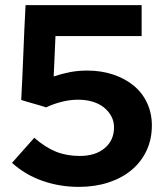

<svg xmlns="http://www.w3.org/2000/svg" viewBox="-20 -720 648 751"><path d="M63 -329Q68 -423 71.5 -515Q75 -607 80 -700H534V-579H197Q195 -539 193.5 -500Q192 -461 190 -421Q223 -432 254.5 -438Q286 -444 321 -444Q376 -444 422.5 -428.5Q469 -413 503 -385Q537 -357 555.5 -317Q574 -277 574 -229Q574 -175 553 -130.5Q532 -86 494 -54.5Q456 -23 403.5 -6Q351 11 288 11Q214 11 146.5 -12.5Q79 -36 27 -83Q49 -108 70.5 -132Q92 -156 114 -181Q158 -143 199.5 -126.5Q241 -110 292 -110Q353 -110 389.5 -140.5Q426 -171 426 -222Q426 -246 415 -266Q404 -286 385.5 -300.5Q367 -315 341.5 -322.5Q316 -330 286 -330Q254 -330 222 -322Q190 -314 160 -300Q136 -308 112 -314.5Q88 -321 63 -329Z"/></svg>

Font: Rosa Sans
Style: Bold
Weight: 700
Designer: Pentagram / MCKL
Foundry: Pentagram / MCKL
Version: Version 1.005;September 16, 2019;FontCreator 11.5.0.2425 64-